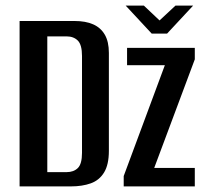

<svg xmlns="http://www.w3.org/2000/svg" viewBox="-20 -666 728 686"><path d="M50 0V-591H246Q286 -591 313 -579Q340 -567 354.5 -542Q369 -517 369 -477V-127Q369 -78 352 -50Q335 -22 304.5 -11Q274 0 233 0ZM149 -51H218Q243 -51 258 -65.5Q273 -80 273 -120V-466Q273 -506 258 -521Q243 -536 218 -536H149ZM422 0V-37L569 -433H434V-495H676V-454L531 -66H676V0ZM522 -546 429 -646H494L550 -593L607 -646H670L577 -546Z"/></svg>

Font: Alumni Sans Thin SemiBold
Style: Regular
Weight: 600
Version: Version 1.018